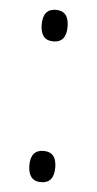

<svg xmlns="http://www.w3.org/2000/svg" viewBox="-45 -568 306 606"><g transform="rotate(5 108.0 -265.0)"><path d="M67 -488Q67 -538 108 -538Q149 -538 149 -488Q149 -438 108 -438Q67 -438 67 -488ZM67 -42Q67 -91 108 -91Q149 -91 149 -42Q149 8 108 8Q87 8 77 -5Q67 -18 67 -42Z"/></g></svg>

Font: Noto Sans Condensed Light
Style: Regular
Weight: 300
Width: 3
Designer: Monotype Design Team
Foundry: Monotype Imaging Inc.
Version: Version 2.013; ttfautohint (v1.8.4.7-5d5b)